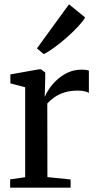

<svg xmlns="http://www.w3.org/2000/svg" viewBox="-20 -869 452 889"><path d="M27 0V-38.5L96.5 -48.5V-465L28 -483V-524.5L160 -548H170.5L189.5 -533V-508.5L187 -421.5L189 -424Q193 -435 206 -455.2Q219 -475.5 240.8 -496.5Q262.5 -517.5 292 -532Q321.5 -546.5 358 -546.5Q371 -546.5 378.8 -545.2Q386.5 -544 391.5 -542V-439Q386 -442.5 373 -446Q360 -449.5 340.5 -449.5Q305 -449.5 278.5 -441Q252 -432.5 232.5 -419Q213 -405.5 199 -390L199.5 -49L307 -38V0ZM182 -619 151 -645 299.5 -849 374.5 -788Q363 -769 339.5 -744Q316 -719 287.5 -694Q259 -669 231.2 -648.8Q203.5 -628.5 183.5 -619Z"/></svg>

Font: Merriweather 60pt
Style: Regular
Weight: 400
Version: Version 2.100